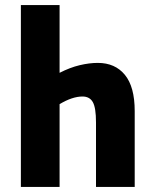

<svg xmlns="http://www.w3.org/2000/svg" viewBox="-20 -734 596 754"><path d="M62 -714H214V-448Q255 -469 293 -478Q331 -487 364 -487Q432 -487 470.5 -440Q509 -393 509 -298V0H357V-253Q357 -311 344.5 -333Q332 -355 304 -355Q264 -355 214 -325V0H62Z"/></svg>

Font: Noto Sans ExtraCondensed ExtraBold
Style: Regular
Weight: 800
Width: 2
Designer: Monotype Design Team
Foundry: Monotype Imaging Inc.
Version: Version 2.013; ttfautohint (v1.8.4.7-5d5b)